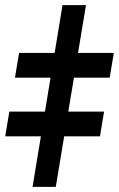

<svg xmlns="http://www.w3.org/2000/svg" viewBox="-79 -731 465 751"><path d="M257.3 -710.9 139.2 0H48.3L165.5 -710.9ZM-20.5 -427.2 -4.4 -523.9H366.2L350.1 -427.2ZM-58.6 -197.8 -42.5 -294.4H328.1L312 -197.8Z"/></svg>

Font: Inter 17pt ExtraBold
Style: Italic
Weight: 800
Italic angle: -9.3988°
Version: Version 4.001;git-66647c0bb